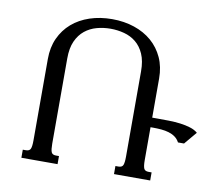

<svg xmlns="http://www.w3.org/2000/svg" viewBox="-80 -821 1042 916"><g transform="rotate(10 441.5 -363.5)"><path d="M392.1 -726.6Q450.2 -726.6 499.5 -710Q548.8 -693.4 584.7 -662.4Q620.6 -631.3 640.9 -586.9Q661.1 -542.5 661.1 -486.3V-296.9H686Q713.9 -296.9 742.7 -296.4Q771.5 -295.9 797.9 -292.5Q824.2 -289.1 846.4 -282.2Q868.7 -275.4 883.3 -262.7L832 -201.7H802.7Q794.4 -217.3 781 -227.1Q767.6 -236.8 750.5 -241.9Q733.4 -247.1 713.6 -248.8Q693.8 -250.5 673.3 -250.5H661.1V-91.3Q661.1 -62 666.3 -50.5Q671.4 -39.1 689 -39.1H703.6V0H528.3V-39.1H543Q560.5 -39.1 565.4 -51Q570.3 -63 570.3 -91.8V-504.9Q570.3 -555.2 555.4 -588.9Q540.5 -622.6 515.6 -642.8Q490.7 -663.1 458.5 -671.6Q426.3 -680.2 392.1 -680.2Q357.9 -680.2 325.7 -671.4Q293.5 -662.6 268.3 -642.3Q243.2 -622.1 228 -588.6Q212.9 -555.2 212.9 -504.9V-91.8Q212.9 -63 217.8 -51Q222.7 -39.1 240.2 -39.1H254.9V0H79.6V-39.1H94.2Q111.8 -39.1 116.9 -50.5Q122.1 -62 122.1 -91.3V-486.3Q122.1 -542.5 142.3 -586.9Q162.6 -631.3 198.5 -662.4Q234.4 -693.4 283.9 -710Q333.5 -726.6 392.1 -726.6Z"/></g></svg>

Font: Arian AMU Serif
Style: Regular
Weight: 400
Designer: Ruben Hakobyan (Tarumian)
Foundry: Ruben Hakobyan (Tarumian)
Version: Version 1.002